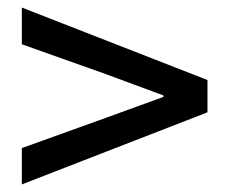

<svg xmlns="http://www.w3.org/2000/svg" viewBox="-20 -629 610 511"><path d="M38.1 -138.2V-234.9L263.2 -315.9L415 -371.1V-375L263.2 -431.2L38.1 -511.2V-608.9L532.2 -416V-330.1Z"/></svg>

Font: `nÑOS CN Medium
Style: Regular
Weight: 500
Designer: Ryoko NISHIZUKA ?XZm?[P (kana & ideographs); Paul D. Hunt (Latin, Greek & Cyrillic); Wenlong ZHANG _ e??? (bopomofo); Sa
Foundry: Adobe Systems Incorporated
Version: Version 1.004 June 21, 2023